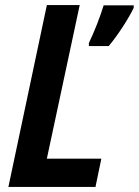

<svg xmlns="http://www.w3.org/2000/svg" viewBox="-20 -734 545 754"><path d="M355 0 378 -111H164L293 -714H164L13 0ZM407 -553Q435 -587 462 -628.5Q489 -670 505 -703V-713H387Q377 -680 361 -639Q345 -598 329 -565V-553Z"/></svg>

Font: Noto Sans UI SemiCondensed
Style: Bold Italic
Weight: 700
Width: 4
Designer: Monotype Design Team
Foundry: Monotype Imaging Inc.
Version: 1.001